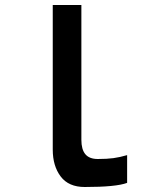

<svg xmlns="http://www.w3.org/2000/svg" viewBox="-20 -746 640 768"><path d="M305.5 -726V-186.5Q305.5 -148 321.5 -129Q337.5 -110 371 -110Q408.5 -110 434 -113.5Q459.5 -117 488.5 -125.5V-14.5Q444.5 2 319 2Q254.5 2 222.8 -40Q191 -82 191 -147.5V-726Z"/></svg>

Font: JuliaMono Medium
Style: Regular
Weight: 500
Monospace: yes
Designer: cormullion
Foundry: corm
Version: Version 0.054; ttfautohint (v1.8.4)